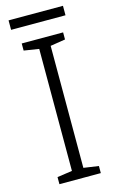

<svg xmlns="http://www.w3.org/2000/svg" viewBox="-128 -890 567 941"><g transform="rotate(-15 155.5 -420.0)"><path d="M261 0H51V-36L127 -47V-666L51 -678V-714H261V-678L185 -666V-47L261 -36ZM294 -840V-792H18V-840Z"/></g></svg>

Font: Noto Sans Devanagari Light
Style: Regular
Weight: 300
Version: Version 2.003